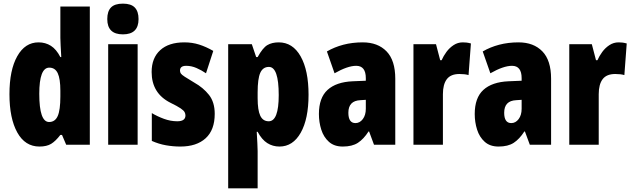

<svg xmlns="http://www.w3.org/2000/svg" viewBox="-20 -796 3475 1056"><path d="M197 10Q118 10 75 -67.5Q32 -145 32 -278Q32 -411 75 -487Q118 -563 192 -563Q230 -563 260 -544Q290 -525 312 -482H317Q315 -520 313.5 -546Q312 -572 312 -588V-760H474V0H344L321 -54H312Q286 -20 261.5 -5Q237 10 197 10ZM250 -125Q283 -125 297.5 -158Q312 -191 312 -265V-297Q312 -363 297.5 -393.5Q283 -424 251 -424Q196 -424 196 -280Q196 -125 250 -125Z M656 -776Q701 -776 721.5 -754.5Q742 -733 742 -691Q742 -607 656 -607Q570 -607 570 -691Q570 -734 590.5 -755Q611 -776 656 -776ZM737 -553V0H575V-553Z M1161 -170Q1161 -81 1111 -35.5Q1061 10 972 10Q932 10 892.5 3Q853 -4 815 -21V-174Q845 -156 881.5 -142.5Q918 -129 955 -129Q1000 -129 1000 -161Q1000 -170 995.5 -179Q991 -188 973.5 -200Q956 -212 917 -231Q814 -283 814 -400Q814 -477 861 -520Q908 -563 994 -563Q1037 -563 1075 -551Q1113 -539 1153 -516L1113 -393Q1088 -410 1060.5 -422Q1033 -434 1004 -434Q970 -434 970 -408Q970 -399 974.5 -392Q979 -385 996 -374Q1013 -363 1048 -342Q1098 -314 1129.5 -274Q1161 -234 1161 -170Z M1513 -563Q1590 -563 1633.5 -486Q1677 -409 1677 -275Q1677 -142 1634 -66Q1591 10 1517 10Q1480 10 1450 -9Q1420 -28 1397 -71H1392Q1394 -34 1395.5 -7.5Q1397 19 1397 35V240H1235V-553H1365L1389 -482H1397Q1425 -533 1450.5 -548Q1476 -563 1513 -563ZM1459 -428Q1426 -428 1411.5 -395.5Q1397 -363 1397 -288V-256Q1397 -190 1411.5 -159.5Q1426 -129 1458 -129Q1513 -129 1513 -273Q1513 -428 1459 -428Z M1975 -563Q2058 -563 2106 -513.5Q2154 -464 2154 -363V0H2037L2010 -73H2007Q1980 -31 1948.5 -10.5Q1917 10 1865 10Q1818 10 1789 -16Q1760 -42 1747 -83Q1734 -124 1734 -169Q1734 -258 1781.5 -301.5Q1829 -345 1920 -349L1992 -352V-366Q1992 -434 1939 -434Q1892 -434 1820 -393L1778 -513Q1819 -537 1868.5 -550Q1918 -563 1975 -563ZM1962 -245Q1896 -242 1896 -176Q1896 -119 1935 -119Q1959 -119 1975.5 -141Q1992 -163 1992 -198V-247Z M2525 -563Q2535 -563 2545 -562Q2555 -561 2570 -557L2557 -383Q2538 -389 2507 -389Q2459 -389 2437.5 -360.5Q2416 -332 2416 -278V0H2254V-553H2378L2401 -465H2409Q2419 -488 2435.5 -510.5Q2452 -533 2475 -548Q2498 -563 2525 -563Z M2832 -563Q2915 -563 2963 -513.5Q3011 -464 3011 -363V0H2894L2867 -73H2864Q2837 -31 2805.5 -10.5Q2774 10 2722 10Q2675 10 2646 -16Q2617 -42 2604 -83Q2591 -124 2591 -169Q2591 -258 2638.5 -301.5Q2686 -345 2777 -349L2849 -352V-366Q2849 -434 2796 -434Q2749 -434 2677 -393L2635 -513Q2676 -537 2725.5 -550Q2775 -563 2832 -563ZM2819 -245Q2753 -242 2753 -176Q2753 -119 2792 -119Q2816 -119 2832.5 -141Q2849 -163 2849 -198V-247Z M3382 -563Q3392 -563 3402 -562Q3412 -561 3427 -557L3414 -383Q3395 -389 3364 -389Q3316 -389 3294.5 -360.5Q3273 -332 3273 -278V0H3111V-553H3235L3258 -465H3266Q3276 -488 3292.5 -510.5Q3309 -533 3332 -548Q3355 -563 3382 -563Z"/></svg>

Font: Noto Sans Sinhala UI ExtraCondensed Black
Style: Regular
Weight: 900
Width: 2
Designer: Jelle Bosma - Monotype Design Team
Foundry: Monotype Imaging Inc.
Version: Version 2.006; ttfautohint (v1.8.4.7-5d5b)